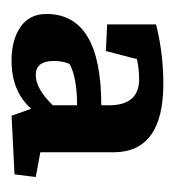

<svg xmlns="http://www.w3.org/2000/svg" viewBox="-4 -708 316 349"><g transform="rotate(90 154.5 -533.0)"><path d="M90.3 -472.7Q90.3 -439.5 115.7 -439.5Q141.1 -439.5 170.9 -470.7V-514.6Q121.1 -514.6 95.7 -501Q90.3 -488.3 90.3 -472.7ZM89.8 -395.5Q51.8 -395.5 28.3 -411.9Q4.9 -428.2 4.9 -459Q4.9 -558.6 170.9 -558.6V-572.3Q170.9 -627.4 123.5 -627.4Q106.4 -627.4 86.9 -623.5L72.3 -566.9L23.9 -569.3V-658.2Q76.7 -671.4 131.8 -671.4Q256.3 -671.4 256.3 -580.6V-447.8L301.3 -439.5L296.4 -400.9L189.9 -395.5L177.2 -431.2Q145.5 -395.5 89.8 -395.5Z"/></g></svg>

Font: NoticiaText-Bold
Style: Bold
Weight: 700
Designer: JM Sole
Foundry: JM Sole
Version: Version 1.003